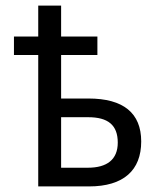

<svg xmlns="http://www.w3.org/2000/svg" viewBox="-20 -668 570 688"><path d="M117 0H299C423 0 486 -58 486 -161C486 -263 422 -315 297 -315H199V-471H329V-537H199V-648H117V-537H30V-471H117ZM295 -67H199V-248H296C367 -248 402 -220 402 -157C402 -96 363 -67 295 -67Z"/></svg>

Font: Noto Sans Mono Condensed
Style: Regular
Weight: 400
Width: 3
Designer: Monotype Design Team
Foundry: Monotype Imaging Inc.
Version: Version 2.014